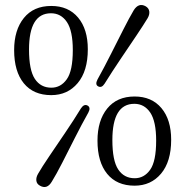

<svg xmlns="http://www.w3.org/2000/svg" viewBox="-20 -736 747 774"><path d="M186.5 -712Q255.5 -712 294.8 -665.2Q334 -618.5 334 -537.5Q334 -449.5 293.2 -401Q252.5 -352.5 186.5 -352.5Q115 -352.5 76 -400.2Q37 -448 37 -534Q37 -615 76.2 -663.5Q115.5 -712 186.5 -712ZM273.5 -534Q273.5 -611.5 249.8 -647Q226 -682.5 185.5 -682.5Q97 -682.5 97 -536.5Q97 -453.5 120.5 -418Q144 -382.5 187 -382.5Q225 -382.5 249.2 -416.5Q273.5 -450.5 273.5 -534ZM401.5 -398.5Q389.5 -380 375.5 -388Q362.5 -395 373 -415.5Q400.5 -465 427.2 -518.2Q454 -571.5 477.8 -618.2Q501.5 -665 519 -694.5Q539 -726.5 567.5 -710.5Q580 -703 581.8 -690Q583.5 -677 575 -662.5Q559 -636 529.8 -592.5Q500.5 -549 466.2 -498.2Q432 -447.5 401.5 -398.5ZM306.5 -299.5Q319 -318 333 -310.5Q347 -302.5 336 -282Q309 -234 282 -180.5Q255 -127 231 -80Q207 -33 189 -4Q169.5 29 141 12.5Q128 5.5 126.5 -7.8Q125 -21 133.5 -35.5Q149 -62.5 178.8 -106.5Q208.5 -150.5 243 -201.2Q277.5 -252 306.5 -299.5ZM522.5 -347Q591.5 -347 630.8 -300.2Q670 -253.5 670 -172.5Q670 -84.5 629.2 -36Q588.5 12.5 522.5 12.5Q451 12.5 412 -35.2Q373 -83 373 -169Q373 -250 412.2 -298.5Q451.5 -347 522.5 -347ZM609.5 -169Q609.5 -246.5 585.8 -282Q562 -317.5 521.5 -317.5Q433 -317.5 433 -171.5Q433 -88.5 456.5 -53Q480 -17.5 523 -17.5Q561 -17.5 585.2 -51.5Q609.5 -85.5 609.5 -169Z"/></svg>

Font: Fraunces 9pt Soft Light
Style: Regular
Weight: 300
Version: Version 1.000;[0bf87f6ff]